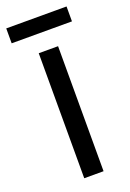

<svg xmlns="http://www.w3.org/2000/svg" viewBox="-151 -726 526 775"><g transform="rotate(-20 111.5 -338.0)"><path d="M154 0H71V-537H154ZM241 -676V-612H-18V-676Z"/></g></svg>

Font: Noto Sans Arabic Condensed
Style: Regular
Weight: 400
Width: 3
Designer: Monotype Design Team, Nadine Chahine, Nizar Qandah and Khaled Hosny
Foundry: Monotype Imaging Inc.
Version: Version 2.012